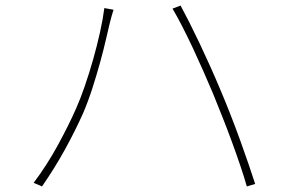

<svg xmlns="http://www.w3.org/2000/svg" viewBox="-20 -695 1040 690"><path d="M253 -304Q269 -340 285 -386.5Q301 -433 315 -482.5Q329 -532 339.5 -579.5Q350 -627 355 -666L388 -660Q384 -648 381.5 -638.5Q379 -629 375 -614Q370 -594 361.5 -556.5Q353 -519 340.5 -473.5Q328 -428 312.5 -379.5Q297 -331 279 -289Q250 -224 213 -157Q176 -90 131 -25L101 -38Q149 -102 188 -173.5Q227 -245 253 -304ZM745 -360Q729 -398 710.5 -440Q692 -482 673 -522.5Q654 -563 635 -600Q616 -637 600 -664L629 -675Q643 -649 660.5 -614.5Q678 -580 697 -540Q716 -500 735.5 -456.5Q755 -413 773 -370Q790 -330 808 -284Q826 -238 842.5 -192.5Q859 -147 873 -106Q887 -65 897 -34L867 -25Q858 -57 844 -98.5Q830 -140 813.5 -185Q797 -230 779 -275.5Q761 -321 745 -360Z"/></svg>

Font: SpoqaHanSans
Style: Thin
Weight: 250
Designer: [Spoqa Han Sans] Dong-huui Kim \uAE40 \uB3D9 \uD718   [Noto Sans] Ryoko NISHIZUKA \u897F \u585A \u6DBC \u5B50  (kana & i
Foundry: Spoqa (http://bi.spoqa.com)
Version: Version 1.004;PS 1.004;hotconv 1.0.82;makeotf.lib2.5.63406